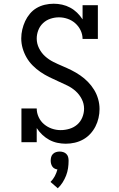

<svg xmlns="http://www.w3.org/2000/svg" viewBox="-20 -763 640 1030"><path d="M333 8Q310 8 287 3Q264 -2 244 -13Q224 -24 207 -40Q190 -56 177 -76V0H95V-181H177Q177 -157 187.5 -134.5Q198 -112 216.5 -96.5Q235 -81 258 -73Q281 -65 305 -65Q329 -65 352.5 -72Q376 -79 394 -94.5Q412 -110 421.5 -133Q431 -156 431 -180Q431 -207 418.5 -231.5Q406 -256 386 -274Q366 -292 341.5 -304Q317 -316 292 -327Q267 -338 243 -350Q219 -362 197 -377Q175 -392 155.5 -411.5Q136 -431 122.5 -454.5Q109 -478 101.5 -504Q94 -530 94 -557Q94 -581 99.5 -604.5Q105 -628 115 -649.5Q125 -671 140.5 -689.5Q156 -708 176.5 -720Q197 -732 220.5 -737.5Q244 -743 268 -743Q291 -743 313.5 -738Q336 -733 356.5 -722Q377 -711 393.5 -695Q410 -679 423 -659V-735H505V-554H423Q423 -578 412.5 -600Q402 -622 384 -638Q366 -654 343 -662Q320 -670 296 -670Q273 -670 250.5 -662.5Q228 -655 211 -639Q194 -623 185.5 -601Q177 -579 177 -556Q177 -529 189.5 -504Q202 -479 222 -461Q242 -443 266 -431Q290 -419 315 -408.5Q340 -398 364 -386Q388 -374 410.5 -358.5Q433 -343 452 -323.5Q471 -304 485 -281Q499 -258 506.5 -231.5Q514 -205 514 -178Q514 -154 508.5 -130Q503 -106 492 -84.5Q481 -63 464.5 -45Q448 -27 426.5 -15Q405 -3 381 2.5Q357 8 333 8ZM290 247 251 213Q265 199 274 182Q283 165 288 146Q280 145 272.5 141Q265 137 260.5 130Q256 123 254 115Q252 107 252 99Q252 89 254.5 79.5Q257 70 264 63Q271 56 280.5 53Q290 50 300 50Q310 50 319.5 53Q329 56 336 63Q343 70 345.5 79.5Q348 89 348 99Q348 119 345 139.5Q342 160 334.5 179Q327 198 316 215.5Q305 233 290 247Z"/></svg>

Font: Iosevka Plex Etoile
Style: Regular
Weight: 400
Designer: Belleve Invis
Foundry: Belleve Invis
Version: Version 25.1.1; ttfautohint (v1.8.4)